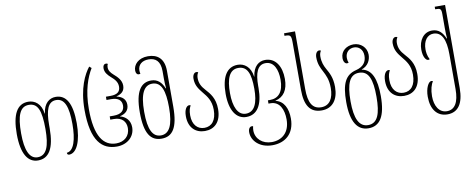

<svg xmlns="http://www.w3.org/2000/svg" viewBox="-79 -1156 4426 1792"><g transform="rotate(-10 2133.5 -260.0)"><path d="M201 10C303 10 359 -74 359 -267V-297C359 -439 386 -516 463 -516C543 -516 575 -434 575 -270C575 -125 545 -19 477 -14C477 -3 481 7 496 7C566 7 616 -97 616 -270C616 -460 562 -546 464 -546C405 -546 351 -507 339 -410H337C325 -506 265 -546 204 -546C98 -546 47 -453 47 -267C47 -76 107 10 201 10ZM202 -20C126 -20 88 -105 88 -267C88 -433 120 -516 204 -516C289 -516 319 -444 319 -267C319 -106 287 -20 202 -20Z M948 10C1045 10 1119 -52 1119 -143C1119 -209 1077 -249 1025 -262V-264C1077 -275 1111 -305 1111 -358C1111 -410 1077 -439 1025 -450V-452C1075 -465 1104 -490 1104 -541C1104 -594 1064 -630 1032 -658C1006 -681 990 -703 990 -733C990 -744 992 -755 998 -764C993 -768 989 -770 981 -770C959 -770 951 -752 951 -731C951 -691 977 -663 1004 -639C1035 -612 1064 -584 1064 -538C1064 -493 1038 -466 971 -466H927V-435H971C1040 -435 1070 -405 1070 -358C1070 -310 1040 -279 967 -279H930V-248H965C1042 -248 1078 -202 1078 -143C1078 -67 1023 -20 948 -20C828 -20 750 -119 750 -379C750 -557 795 -675 842 -753L822 -770C773 -708 709 -586 709 -379C709 -81 810 10 948 10Z M1372 10C1474 10 1530 -63 1530 -265V-605C1530 -722 1467 -770 1378 -770C1285 -770 1238 -713 1238 -659C1238 -636 1248 -619 1264 -619C1269 -619 1276 -619 1281 -621C1279 -631 1277 -642 1277 -652C1277 -706 1316 -740 1378 -740C1444 -740 1489 -706 1489 -610V-543C1489 -510 1490 -477 1494 -446H1490C1467 -503 1431 -542 1368 -542C1274 -542 1213 -470 1213 -267C1213 -63 1270 10 1372 10ZM1371 -21C1294 -21 1254 -93 1254 -265C1254 -441 1298 -511 1373 -511C1460 -511 1490 -423 1490 -265C1490 -96 1449 -21 1371 -21Z M1783 10C1871 10 1938 -46 1938 -171C1938 -275 1891 -325 1853 -368C1820 -404 1800 -438 1800 -489C1800 -511 1807 -530 1815 -540C1811 -544 1806 -546 1798 -546C1776 -546 1761 -522 1761 -490C1761 -424 1792 -387 1823 -348C1859 -304 1897 -259 1897 -172C1897 -71 1852 -20 1783 -20C1720 -20 1671 -66 1671 -158C1671 -205 1681 -230 1692 -249C1687 -252 1683 -253 1678 -253C1654 -253 1630 -221 1630 -157C1630 -45 1697 10 1783 10Z M2380 250C2499 250 2592 180 2592 34C2592 -60 2558 -135 2479 -153V-155C2558 -173 2601 -235 2601 -340C2601 -460 2547 -546 2449 -546C2390 -546 2336 -507 2324 -410H2322C2310 -506 2250 -546 2189 -546C2083 -546 2032 -453 2032 -298C2032 -139 2092 -52 2186 -52C2288 -52 2344 -137 2344 -298V-318C2344 -440 2371 -516 2448 -516C2528 -516 2560 -434 2560 -340C2560 -224 2510 -170 2431 -170H2410V-139H2429C2516 -139 2551 -58 2551 35C2551 160 2475 220 2379 220C2290 220 2227 162 2227 83C2227 70 2229 57 2232 44C2228 42 2224 42 2219 42C2202 42 2186 59 2186 93C2186 175 2260 250 2380 250ZM2187 -83C2111 -83 2073 -168 2073 -298C2073 -433 2105 -516 2189 -516C2274 -516 2304 -444 2304 -298C2304 -169 2272 -83 2187 -83Z M2890 10C2992 10 3049 -65 3049 -184C3049 -275 3021 -321 2996 -366C2978 -399 2963 -433 2963 -489C2963 -511 2970 -530 2978 -540C2974 -544 2969 -546 2962 -546C2940 -546 2924 -522 2924 -486C2924 -423 2944 -385 2964 -347C2985 -306 3008 -263 3008 -183C3008 -84 2970 -20 2890 -20C2807 -20 2771 -83 2771 -215V-760H2667V-736H2669C2721 -736 2731 -732 2731 -662V-214C2731 -65 2779 10 2890 10Z M3291 250C3398 250 3455 166 3455 -27C3455 -190 3416 -284 3322 -300V-302C3385 -323 3410 -377 3410 -427C3410 -496 3354 -546 3287 -546C3223 -546 3164 -506 3164 -437C3164 -404 3179 -382 3198 -382C3203 -382 3209 -384 3213 -385C3207 -401 3204 -414 3204 -432C3204 -484 3239 -517 3287 -517C3330 -517 3370 -485 3370 -424C3370 -366 3341 -323 3269 -305C3167 -280 3127 -202 3127 -27C3127 163 3187 250 3291 250ZM3292 220C3206 220 3168 135 3168 -27C3168 -194 3203 -276 3291 -276C3382 -276 3414 -194 3414 -27C3414 134 3382 220 3292 220Z M3671 10C3759 10 3826 -46 3826 -171C3826 -275 3779 -325 3741 -368C3708 -404 3688 -438 3688 -489C3688 -511 3695 -530 3703 -540C3699 -544 3694 -546 3686 -546C3664 -546 3649 -522 3649 -490C3649 -424 3680 -387 3711 -348C3747 -304 3785 -259 3785 -172C3785 -71 3740 -20 3671 -20C3608 -20 3559 -66 3559 -158C3559 -205 3569 -230 3580 -249C3575 -252 3571 -253 3566 -253C3542 -253 3518 -221 3518 -157C3518 -45 3585 10 3671 10Z M4039 250C4138 250 4193 177 4193 27V-760H4095V-736H4100C4144 -736 4153 -730 4153 -680V-549C4153 -513 4154 -480 4157 -449H4153C4130 -505 4095 -546 4031 -546C3949 -546 3902 -473 3902 -388C3902 -315 3930 -282 3949 -282C3954 -282 3959 -283 3964 -286C3944 -322 3941 -360 3941 -383C3941 -464 3981 -515 4038 -515C4118 -515 4153 -438 4153 -300V31C4153 157 4113 220 4039 220C3965 220 3925 150 3925 59C3925 -4 3940 -53 3958 -78C3954 -81 3949 -83 3943 -83C3916 -83 3885 -25 3885 56C3885 177 3942 250 4039 250Z"/></g></svg>

Font: Noto Serif Georgian ExtraCondensed ExtraLight
Style: Regular
Weight: 200
Width: 2
Designer: Monotype Design Team, Akaki Razmadze
Foundry: Google LLC
Version: Version 2.003